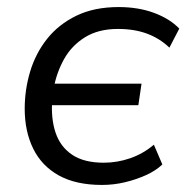

<svg xmlns="http://www.w3.org/2000/svg" viewBox="-20 -515 531 544"><path d="M269 9Q195 9 146.5 -18Q98 -45 74 -94Q50 -143 50 -207Q50 -261 65.5 -312.5Q81 -364 113.5 -405Q146 -446 196.5 -470.5Q247 -495 316 -495Q372 -495 416.5 -478.5Q461 -462 488 -434L460 -380Q433 -406 397 -419.5Q361 -433 314 -433Q259 -433 221 -409.5Q183 -386 161.5 -347.5Q140 -309 132 -264L125 -278H381L372 -217H117L128 -232Q124 -179 137.5 -139Q151 -99 184.5 -76.5Q218 -54 274 -54Q312 -54 348.5 -66.5Q385 -79 416 -105L440 -49Q421 -31 393 -18.5Q365 -6 333.5 1.5Q302 9 269 9Z"/></svg>

Font: Nunito Sans 12pt
Style: Italic
Weight: 400
Italic angle: -9°
Designer: Vernon Adams
Foundry: Vernon Adams
Version: Version 3.101;gftools[0.9.27]